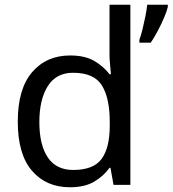

<svg xmlns="http://www.w3.org/2000/svg" viewBox="-20 -780 728 810"><path d="M275 10Q175 10 115 -59.5Q55 -129 55 -267Q55 -405 115.5 -475.5Q176 -546 276 -546Q338 -546 377.5 -523Q417 -500 442 -467H448Q447 -480 444.5 -505.5Q442 -531 442 -546V-760H530V0H459L446 -72H442Q418 -38 378 -14Q338 10 275 10ZM289 -63Q374 -63 408.5 -109.5Q443 -156 443 -250V-266Q443 -366 410 -419.5Q377 -473 288 -473Q217 -473 181.5 -416.5Q146 -360 146 -265Q146 -169 181.5 -116Q217 -63 289 -63ZM688 -751Q684 -733 672.5 -706Q661 -679 646 -650.5Q631 -622 616 -600H568V-612Q575 -631 581.5 -657.5Q588 -684 593.5 -711.5Q599 -739 601 -760H688Z"/></svg>

Font: Noto Naskh Arabic
Style: Regular
Weight: 400
Designer: Monotype Design Team, David Williams, Mohamad Dakak and Nizar Qandah
Foundry: Monotype Imaging Inc.
Version: Version 2.013